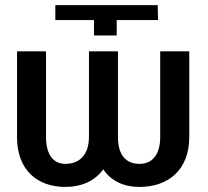

<svg xmlns="http://www.w3.org/2000/svg" viewBox="-20 -732 827 762"><path d="M353 -652.3V-591.3H443.2V-652.3H607.2L605.8 -711.6H199.6V-652.3ZM47.6 -188.6C47.2 -56.8 128.6 9.9 239.3 9.9C302.9 9.9 356.5 -13.5 389.6 -60C420.8 -13.5 471.6 9.9 533.4 9.9C647.4 9.9 731.2 -57.2 731.2 -188.6V-528.4H615.8V-188.6C615.8 -117.2 583.8 -81.7 533.4 -81.7C479.8 -81.7 447.8 -117.2 448.2 -188.6V-528.4H333.1V-188.6C332.7 -117.2 295.5 -81.7 239.3 -81.7C192.1 -81.7 162.6 -117.9 162.6 -188.6V-528.4H47.6Z"/></svg>

Font: Magic Ui Pro Medium
Style: Regular
Weight: 500
Designer: Stefan Endress, Andreas Faust
Version: Version 1.000;FEAKit 1.0